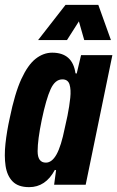

<svg xmlns="http://www.w3.org/2000/svg" viewBox="-24 -761 483 791"><path d="M96 10Q51 10 28 -13.5Q5 -37 -1 -77.5Q-7 -118 -1.5 -169Q4 -220 16 -274Q37 -377 64 -435.5Q91 -494 123 -519Q155 -544 191 -544Q275 -544 287 -459L292 -458L310 -534H439L329 0H199L207 -60L202 -61Q164 10 96 10ZM165 -91Q190 -91 209 -125Q228 -159 243 -234L254 -284Q262 -324 265.5 -358Q269 -392 262.5 -413Q256 -434 233 -434Q203 -434 184.5 -393.5Q166 -353 148 -267Q131 -185 131 -138Q131 -91 165 -91ZM133 -596 246 -741H381L433 -596H323L301 -673L252 -596Z"/></svg>

Font: Mona Sans Condensed
Style: Bold Italic
Weight: 700
Width: 3
Italic angle: -11.7°
Designer: Deni Anggara
Foundry: GitHub
Version: Version 1.001; ttfautohint (v1.8.4.7-5d5b);gftools[0.9.31]